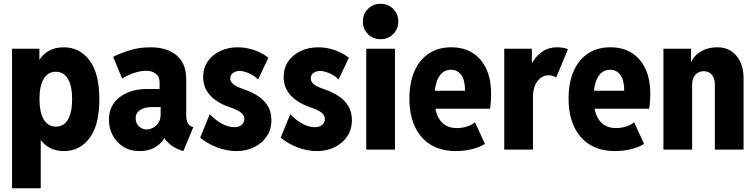

<svg xmlns="http://www.w3.org/2000/svg" viewBox="-20 -794 4009 1019"><path d="M43.9 205.1V-535.2H189V-476.6H207L186.5 -416V-110.4L219.7 -49.8H196.3V205.1ZM319.3 7.8Q230 7.8 186 -66.9Q142.1 -141.6 142.1 -270Q142.1 -397.9 185.5 -470.5Q229 -543 317.9 -543Q403.3 -543 455.3 -473.4Q507.3 -403.8 507.3 -267.6Q507.3 -130.9 455.6 -61.5Q403.8 7.8 319.3 7.8ZM276.9 -122.1Q319.3 -122.1 341.1 -160.2Q362.8 -198.2 362.8 -267.6Q362.8 -337.9 340.6 -375.5Q318.4 -413.1 275.9 -413.1Q234.4 -413.1 211.9 -375.7Q189.5 -338.4 189.5 -268.6Q189.5 -197.8 212.2 -159.9Q234.9 -122.1 276.9 -122.1Z M720.7 7.8Q669.9 7.8 633.5 -15.6Q597.2 -39.1 577.6 -76.9Q558.1 -114.7 558.1 -158.7Q558.1 -234.4 614.7 -278.1Q671.4 -321.8 762.2 -321.8H848.1V-225.6H782.7Q749.5 -225.6 724.9 -210.9Q700.2 -196.3 700.2 -166Q700.2 -138.7 718 -122.8Q735.8 -106.9 758.3 -106.9Q773.9 -106.9 791.3 -115.5Q808.6 -124 820.6 -141.4Q832.5 -158.7 832.5 -186.5V-253.4L827.1 -274.9V-356.4Q827.1 -386.7 806.9 -402.6Q786.6 -418.5 756.3 -418.5Q725.6 -418.5 689.2 -406Q652.8 -393.6 628.4 -376.5L580.6 -492.2Q615.2 -510.3 667 -526.6Q718.8 -543 778.3 -543Q866.2 -543 917.2 -500.2Q968.3 -457.5 968.3 -374V-180.7Q968.3 -158.7 975.3 -143.6Q982.4 -128.4 995.6 -123L1005.9 -119.1L953.1 7.8L936 2Q898.4 -11.2 872.8 -36.4Q847.2 -61.5 842.3 -87.4L878.4 -60.5H812.5L858.4 -73.7Q845.7 -40 808.8 -16.1Q772 7.8 720.7 7.8Z M1234.9 7.8Q1181.2 7.8 1129.2 -12.9Q1077.1 -33.7 1042.5 -63.5L1093.3 -188Q1120.1 -158.7 1155 -138.9Q1189.9 -119.1 1223.6 -119.1Q1249.5 -119.1 1263.2 -132.1Q1276.9 -145 1276.9 -162.6Q1276.9 -183.1 1257.6 -197.5Q1238.3 -211.9 1197.3 -225.6Q1158.7 -238.8 1127.4 -260Q1096.2 -281.2 1077.1 -312.3Q1058.1 -343.3 1058.1 -384.8Q1058.1 -433.1 1082.8 -468.5Q1107.4 -503.9 1149.2 -523.4Q1190.9 -543 1241.7 -543Q1286.1 -543 1329.1 -528.1Q1372.1 -513.2 1404.3 -487.3L1349.6 -372.1Q1332 -391.1 1303 -404.3Q1273.9 -417.5 1251 -417.5Q1232.4 -417.5 1217.3 -407.2Q1202.1 -397 1202.1 -377.4Q1202.1 -360.4 1217.8 -347.2Q1233.4 -334 1279.3 -318.4Q1318.8 -304.7 1351.1 -283.2Q1383.3 -261.7 1401.9 -230.5Q1420.4 -199.2 1420.4 -156.2Q1420.4 -106.9 1395.5 -70.1Q1370.6 -33.2 1328.6 -12.7Q1286.6 7.8 1234.9 7.8Z M1662.1 7.8Q1608.4 7.8 1556.4 -12.9Q1504.4 -33.7 1469.7 -63.5L1520.5 -188Q1547.4 -158.7 1582.3 -138.9Q1617.2 -119.1 1650.9 -119.1Q1676.8 -119.1 1690.4 -132.1Q1704.1 -145 1704.1 -162.6Q1704.1 -183.1 1684.8 -197.5Q1665.5 -211.9 1624.5 -225.6Q1585.9 -238.8 1554.7 -260Q1523.4 -281.2 1504.4 -312.3Q1485.4 -343.3 1485.4 -384.8Q1485.4 -433.1 1510 -468.5Q1534.7 -503.9 1576.4 -523.4Q1618.2 -543 1668.9 -543Q1713.4 -543 1756.3 -528.1Q1799.3 -513.2 1831.5 -487.3L1776.9 -372.1Q1759.3 -391.1 1730.2 -404.3Q1701.2 -417.5 1678.2 -417.5Q1659.7 -417.5 1644.5 -407.2Q1629.4 -397 1629.4 -377.4Q1629.4 -360.4 1645 -347.2Q1660.6 -334 1706.5 -318.4Q1746.1 -304.7 1778.3 -283.2Q1810.5 -261.7 1829.1 -230.5Q1847.7 -199.2 1847.7 -156.2Q1847.7 -106.9 1822.8 -70.1Q1797.9 -33.2 1755.9 -12.7Q1713.9 7.8 1662.1 7.8Z M1923.8 0V-535.2H2076.2V0ZM2000 -585.9Q1960 -585.9 1932.9 -613Q1905.8 -640.1 1905.8 -680.2Q1905.8 -719.7 1932.9 -746.8Q1960 -773.9 2000 -773.9Q2039.6 -773.9 2066.7 -746.8Q2093.8 -719.7 2093.8 -680.2Q2093.8 -640.1 2066.7 -613Q2039.6 -585.9 2000 -585.9Z M2399.4 7.8Q2321.8 7.8 2266.6 -25.6Q2211.4 -59.1 2182.1 -121.6Q2152.8 -184.1 2152.8 -271.5Q2152.8 -354 2179 -414.8Q2205.1 -475.6 2254.9 -509.3Q2304.7 -543 2375 -543Q2440.9 -543 2488.3 -513.2Q2535.6 -483.4 2561 -428.2Q2586.4 -373 2586.4 -296.4Q2586.4 -273.4 2584.7 -251.5Q2583 -229.5 2580.6 -216.8H2273.4V-312.5H2448.2Q2448.2 -368.2 2428 -396Q2407.7 -423.8 2372.6 -423.8Q2343.8 -423.8 2324.2 -405Q2304.7 -386.2 2295.2 -352.8Q2285.6 -319.3 2285.6 -274.9Q2285.6 -223.6 2298.8 -187.7Q2312 -151.9 2338.4 -133.1Q2364.7 -114.3 2404.8 -114.3Q2434.1 -114.3 2460.4 -123.3Q2486.8 -132.3 2500.5 -145.5L2553.7 -30.3Q2526.4 -12.7 2484.6 -2.4Q2442.9 7.8 2399.4 7.8Z M2656.2 0V-535.2H2802.7V-462.4H2817.9L2788.6 -425.3Q2797.4 -451.7 2816.4 -479Q2835.4 -506.3 2865.5 -524.7Q2895.5 -543 2937.5 -543Q2956.1 -543 2972.4 -539.6Q2988.8 -536.1 2994.1 -532.2L2931.6 -382.3Q2927.7 -386.7 2915.3 -390.6Q2902.8 -394.5 2890.6 -394.5Q2871.1 -394.5 2852.3 -382.3Q2833.5 -370.1 2821 -344.2Q2808.6 -318.4 2808.6 -276.4V0Z M3244.1 7.8Q3166.5 7.8 3111.3 -25.6Q3056.2 -59.1 3026.9 -121.6Q2997.6 -184.1 2997.6 -271.5Q2997.6 -354 3023.7 -414.8Q3049.8 -475.6 3099.6 -509.3Q3149.4 -543 3219.7 -543Q3285.6 -543 3333 -513.2Q3380.4 -483.4 3405.8 -428.2Q3431.2 -373 3431.2 -296.4Q3431.2 -273.4 3429.4 -251.5Q3427.7 -229.5 3425.3 -216.8H3118.2V-312.5H3293Q3293 -368.2 3272.7 -396Q3252.4 -423.8 3217.3 -423.8Q3188.5 -423.8 3168.9 -405Q3149.4 -386.2 3139.9 -352.8Q3130.4 -319.3 3130.4 -274.9Q3130.4 -223.6 3143.6 -187.7Q3156.7 -151.9 3183.1 -133.1Q3209.5 -114.3 3249.5 -114.3Q3278.8 -114.3 3305.2 -123.3Q3331.5 -132.3 3345.2 -145.5L3398.4 -30.3Q3371.1 -12.7 3329.3 -2.4Q3287.6 7.8 3244.1 7.8Z M3501 0V-535.2H3647.5V-466.3H3669.9L3639.6 -438Q3649.4 -485.8 3689.9 -514.4Q3730.5 -543 3787.1 -543Q3851.1 -543 3888.7 -497.8Q3926.3 -452.6 3926.3 -378.4V0H3773.9V-348.1Q3773.9 -377.9 3758.1 -397Q3742.2 -416 3715.8 -416Q3696.8 -416 3682.9 -407.2Q3668.9 -398.4 3661.1 -382.8Q3653.3 -367.2 3653.3 -347.2V0Z"/></svg>

Font: Reddit Sans Condensed ExtraBold
Style: Regular
Weight: 800
Designer: Stephen Hutchings
Foundry: Reddit
Version: Version 1.014